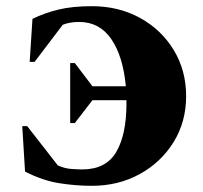

<svg xmlns="http://www.w3.org/2000/svg" viewBox="-20 -591 657 621"><path d="M246 -43Q323 -43 356 -99.5Q389 -156 389 -256Q389 -262 389 -267H279L222 -193H207V-387H222L279 -312H387Q378 -409 340 -464.5Q302 -520 236 -520Q206 -520 183 -511L92 -391H76L85 -530Q124 -549 169 -560Q214 -571 277 -571Q364 -571 433 -533Q502 -495 542 -429Q582 -363 582 -280Q582 -197 541.5 -131.5Q501 -66 432 -28Q363 10 277 10Q225 10 171.5 1.5Q118 -7 61 -36L52 -183H68L167 -56Q189 -46 211.5 -44.5Q234 -43 246 -43Z"/></svg>

Font: Spectral SC ExtraBold
Style: Regular
Weight: 800
Designer: Jean-Baptiste Levee
Foundry: Production Type
Version: Version 2.001